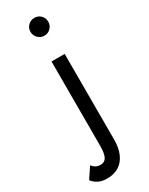

<svg xmlns="http://www.w3.org/2000/svg" viewBox="-298 -747 786 1010"><g transform="rotate(-30 94.5 -242.0)"><path d="M62 -650Q62 -673 78 -688.5Q94 -704 116 -704Q139 -704 154.5 -688.5Q170 -673 170 -650Q170 -628 154.5 -612Q139 -596 116 -596Q94 -596 78 -612Q62 -628 62 -650ZM-17 114Q-9 126 3.5 133Q16 140 32 140Q49 140 59.5 131Q70 122 75 102Q80 82 80 50V-460H160V60Q160 110 144.5 146Q129 182 99 201Q69 220 27 220Q7 220 -9 215.5Q-25 211 -38 202Q-51 193 -61 180Z"/></g></svg>

Font: Jost
Style: Regular
Weight: 400
Version: Version 3.710